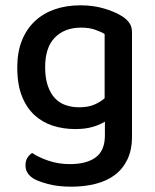

<svg xmlns="http://www.w3.org/2000/svg" viewBox="-20 -502 585 723"><path d="M375 -44Q356 -32 328.5 -24Q301 -16 263 -16Q219 -16 179.5 -28.5Q140 -41 110 -68.5Q80 -96 62.5 -140Q45 -184 45 -248Q45 -306 62.5 -349.5Q80 -393 111.5 -422.5Q143 -452 186.5 -467Q230 -482 283 -482Q332 -482 373.5 -469.5Q415 -457 441 -440Q458 -429 467.5 -415Q477 -401 477 -381V13Q477 63 459.5 99Q442 135 411.5 157.5Q381 180 339 190.5Q297 201 249 201Q198 201 161 191Q124 181 107 171Q76 152 76 121Q76 104 83 92.5Q90 81 101 74Q124 90 162 103Q200 116 243 116Q306 116 340.5 90.5Q375 65 375 8ZM278 -98Q312 -98 335 -108Q358 -118 374 -132V-374Q359 -383 337 -390.5Q315 -398 285 -398Q224 -398 187 -361Q150 -324 150 -249Q150 -208 160 -179Q170 -150 187 -132Q204 -114 227.5 -106Q251 -98 278 -98Z"/></svg>

Font: Baloo Chettan 2 Medium
Style: Regular
Weight: 500
Designer: Maithili Shingre, Unnati Kotecha and Ek Type
Foundry: Ek Type
Version: Version 1.640;hotconv 1.0.111;makeotfexe 2.5.65597; ttfautoh